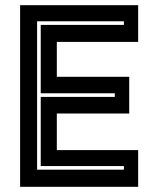

<svg xmlns="http://www.w3.org/2000/svg" viewBox="-20 -720 610 740"><path d="M57.5 0V-700H512.5V-558.5H199V-424H478V-282.5H199V-141.5H512.5V0ZM123 -66H457.5V-80H137V-346.5H422.5V-360.5H137V-624H457.5V-638H123Z"/></svg>

Font: Tourney
Style: Bold
Weight: 700
Designer: Tyler Finck
Foundry: Etcetera Type Co
Version: Version 1.015